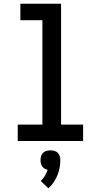

<svg xmlns="http://www.w3.org/2000/svg" viewBox="-20 -755 540 1028"><path d="M75 0V-88H207V-647H89V-735H307V-88H425V0ZM239 253 198 214Q211 202 220 186.5Q229 171 235 154Q226 152 218.5 147.5Q211 143 206 136Q201 129 199 120Q197 111 197 103Q197 92 200 81.5Q203 71 210.5 63.5Q218 56 228.5 53Q239 50 250 50Q261 50 271.5 53Q282 56 289.5 63.5Q297 71 300 81.5Q303 92 303 103Q303 124 299 144.5Q295 165 287 184.5Q279 204 267 221.5Q255 239 239 253Z"/></svg>

Font: Iosevka Curly Semibold
Style: Regular
Weight: 600
Monospace: yes
Designer: Belleve Invis
Foundry: Belleve Invis
Version: Version 22.1.2; ttfautohint (v1.8.4)